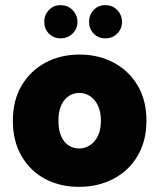

<svg xmlns="http://www.w3.org/2000/svg" viewBox="-20 -719 618 746"><path d="M215 -570Q188 -570 170 -588.5Q152 -607 152 -634Q152 -661 170 -680Q188 -699 215 -699Q243 -699 262 -680Q281 -661 281 -634Q281 -607 262 -588.5Q243 -570 215 -570ZM389 -570Q362 -570 344 -588.5Q326 -607 326 -634Q326 -661 344 -680Q362 -699 389 -699Q417 -699 435.5 -680Q454 -661 454 -634Q454 -607 435.5 -588.5Q417 -570 389 -570ZM287 7Q213 7 155 -24Q97 -55 63.5 -113Q30 -171 30 -250Q30 -329 64 -386.5Q98 -444 156.5 -475.5Q215 -507 289 -507Q363 -507 422 -475.5Q481 -444 515 -386.5Q549 -329 549 -250Q549 -171 514.5 -113Q480 -55 420.5 -24Q361 7 287 7ZM287 -142Q309 -142 328.5 -154Q348 -166 360 -190Q372 -214 372 -250Q372 -286 360 -310Q348 -334 329 -346Q310 -358 289 -358Q266 -358 247.5 -346Q229 -334 218 -310Q207 -286 207 -250Q207 -214 217.5 -190Q228 -166 246.5 -154Q265 -142 287 -142Z"/></svg>

Font: Albert Sans Black
Style: Regular
Weight: 900
Designer: Andreas Rasmussen
Foundry: a.Foundry
Version: Version 1.025